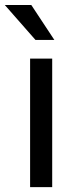

<svg xmlns="http://www.w3.org/2000/svg" viewBox="-48 -769 315 789"><path d="M166.5 0H75.7V-528.3H166.5ZM175.3 -605H97.7L-28.3 -748.5H80.6Z"/></svg>

Font: RobotoDraft
Style: Regular
Weight: 400
Designer: Google
Foundry: Google
Version: Version 2.000988-w1; 2014